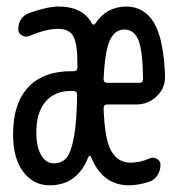

<svg xmlns="http://www.w3.org/2000/svg" viewBox="-20 -550 540 580"><path d="M195.3 -275.4Q145.5 -275.4 117.7 -243.2Q89.8 -210.9 89.8 -150.4Q89.8 -105.5 104.5 -81.1Q119.1 -56.6 141.6 -56.6Q166 -56.6 180.2 -72.3Q194.3 -87.9 203.1 -134.3Q211.9 -180.7 212.9 -264.6Q212.9 -274.4 202.1 -275.4ZM355.5 -460.9Q327.1 -460.9 312 -428.7Q296.9 -396.5 293 -311.5Q293 -299.8 303.7 -299.8H401.4Q412.1 -299.8 412.1 -311.5Q411.1 -397.5 397.9 -429.2Q384.8 -460.9 355.5 -460.9ZM129.9 9.8Q81.1 9.8 50.3 -30.8Q19.5 -71.3 19.5 -144.5Q19.5 -237.3 64.9 -286.1Q110.4 -335 195.3 -335H202.1Q213.9 -335 213.9 -345.7V-357.4Q213.9 -418.9 201.2 -440.9Q188.5 -462.9 155.3 -462.9Q120.1 -462.9 68.4 -441.4Q57.6 -436.5 46.4 -442.9Q35.2 -449.2 35.2 -460.9Q35.2 -498 68.4 -510.7Q120.1 -529.3 155.3 -530.3Q231.4 -530.3 257.8 -478.5Q259.8 -475.6 262.7 -475.6Q265.6 -475.6 267.6 -478.5Q300.8 -529.3 360.4 -530.3Q416 -530.3 445.3 -481Q474.6 -431.6 478.5 -320.3Q479.5 -284.2 453.6 -259.3Q427.7 -234.4 391.6 -234.4H303.7Q293 -234.4 293 -222.7Q295.9 -129.9 315.9 -94.2Q335.9 -58.6 375 -58.6Q402.3 -58.6 431.6 -71.3Q442.4 -76.2 453.6 -70.3Q464.8 -64.5 464.8 -51.8Q464.8 -35.2 455.6 -20.5Q446.3 -5.9 430.7 -1Q397.5 9.8 370.1 9.8Q289.1 9.8 254.9 -76.2Q253.9 -79.1 251 -79.1Q248 -79.1 247.1 -76.2Q213.9 9.8 129.9 9.8Z"/></svg>

Font: Rounded-X Mgen+ 2m regular
Style: Regular
Weight: 400
Designer: [Source Han Sans]
Ryoko NISHIZUKA  (kana & ideographs); Paul D. Hunt (Latin, Greek & Cyrillic); Wenlong ZHANG  (bopomofo
Version: Version 1.059.20150602